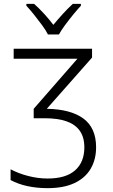

<svg xmlns="http://www.w3.org/2000/svg" viewBox="-20 -967 587 997"><path d="M458 -714V-668L223 -402Q347 -400 413 -351.5Q479 -303 479 -202Q479 -139 451 -91Q423 -43 367 -16.5Q311 10 227 10Q171 10 122.5 -0.5Q74 -11 35 -32V-88Q76 -66 127 -53Q178 -40 227 -40Q322 -40 370 -82.5Q418 -125 418 -202Q418 -254 394.5 -287.5Q371 -321 325.5 -337Q280 -353 211 -353H155V-402L382 -662H51V-714ZM400 -937Q382 -918 360 -891Q338 -864 318 -837Q298 -810 286 -788H229Q218 -810 198 -837Q178 -864 156.5 -891Q135 -918 117 -937V-947H157Q183 -924 209.5 -895Q236 -866 257 -838Q280 -866 306.5 -895Q333 -924 358 -947H400Z"/></svg>

Font: Noto Sans Display Light
Style: Regular
Weight: 300
Designer: Monotype Design Team
Foundry: Monotype Imaging Inc.
Version: Version 2.003